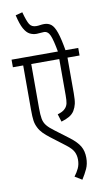

<svg xmlns="http://www.w3.org/2000/svg" viewBox="-113 -947 640 1174"><g transform="rotate(-10 207.0 -360.0)"><path d="M414 -575H339V-354Q339 -311 334 -289Q329 -267 317 -247Q305 -228 284 -216Q263 -204 235 -196L220 -244Q235 -248 248.5 -255Q262 -262 271 -273Q281 -285 284.5 -301Q288 -317 288 -350V-575H114V-301Q114 -259 118.5 -234.5Q123 -210 138 -191.5Q153 -173 183 -151L268 -87Q311 -54 328.5 -24Q346 6 346 48Q346 86 332.5 115.5Q319 145 299 176L255 149Q272 127 283 103.5Q294 80 294 50Q294 23 283 1Q272 -21 238 -47L150 -114Q126 -132 108.5 -150Q91 -168 82 -187Q71 -208 67.5 -231.5Q64 -255 64 -302V-575H0V-622H414ZM289 -615Q275 -694 262 -724Q249 -754 224 -754Q212 -754 201 -752.5Q190 -751 179 -751Q156 -751 136.5 -761Q117 -771 101 -799.5Q85 -828 72 -885L115 -896Q130 -840 143 -819Q156 -798 185 -798Q197 -798 209 -800Q221 -802 234 -802Q259 -802 277 -788Q295 -774 309 -733.5Q323 -693 336 -615Z"/></g></svg>

Font: Noto Sans ExtraCondensed Light
Style: Italic
Weight: 300
Width: 2
Italic angle: -12°
Designer: Monotype Design Team
Foundry: Monotype Imaging Inc.
Version: Version 2.013; ttfautohint (v1.8.4.7-5d5b)